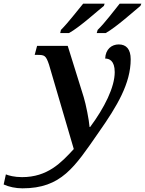

<svg xmlns="http://www.w3.org/2000/svg" viewBox="-163 -786 790 1046"><path d="M364 -606H413C469 -637 569 -727 602 -754L607 -766H489C457 -727 410 -663 369 -623ZM165 -606H213C270 -637 370 -728 403 -754L407 -766H290C258 -728 210 -664 169 -623ZM-41 240C171 240 243 125 374 -64C476 -209 549 -332 549 -463C549 -518 525 -544 484 -544C446 -544 412 -519 410 -467C431 -467 462 -457 462 -393C462 -311 406 -199 328 -94H325C322 -133 305 -218 293 -257L206 -536H39L26 -487H40C80 -487 87 -484 104 -434L239 26C170 101 96 179 -43 179C-85 179 -117 170 -131 164L-143 219C-115 232 -77 240 -41 240Z"/></svg>

Font: Noto Serif Semi
Style: Italic
Weight: 600
Italic angle: -12°
Designer: Monotype Design Team
Foundry: Monotype Imaging Inc.
Version: Version 1.901